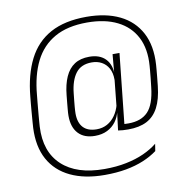

<svg xmlns="http://www.w3.org/2000/svg" viewBox="-89 -749 990 1008"><g transform="rotate(-10 405.5 -245.0)"><path d="M374 -38Q317 -38 285.8 -71.2Q254.5 -104.5 254.5 -165.5Q254.5 -172.5 255 -182Q255.5 -191.5 256.8 -204Q258 -216.5 259.5 -233.5Q261 -250.5 263.5 -273.5Q269 -331 287 -371.2Q305 -411.5 336.5 -432Q368 -452.5 415.5 -452.5Q471.5 -452.5 501.8 -420.8Q532 -389 530.5 -333.5H541L525.5 -298.5Q525.5 -302 525.5 -305Q525.5 -308 525.5 -311Q525.5 -347.5 512 -371.8Q498.5 -396 475.5 -408.5Q452.5 -421 423 -421Q366 -421 337.5 -383.2Q309 -345.5 302 -277.5Q299.5 -255 297.8 -237.8Q296 -220.5 295 -208.2Q294 -196 293.5 -187Q293 -178 293 -171.5Q293 -122 317.5 -96.2Q342 -70.5 389 -70.5Q420 -70.5 445 -84.2Q470 -98 487.5 -122.8Q505 -147.5 513.5 -180L521 -147H511.5Q504 -114.5 486 -90.2Q468 -66 440 -52Q412 -38 374 -38ZM533.5 -48.5 497.5 -45 510.5 -149.5 510 -158 528 -332.5 529.5 -342 538.5 -443V-444.5H575.5ZM497.5 -45 523 -74.5Q531 -73 538.5 -72.5Q546 -72 558.5 -72Q626 -72 662.2 -109.8Q698.5 -147.5 708.5 -239.5Q711.5 -265 713.8 -287Q716 -309 717.5 -325.5Q719 -342 719.5 -350.5Q726.5 -440.5 694.2 -503Q662 -565.5 596 -598.5Q530 -631.5 435 -631.5Q330.5 -631.5 261.8 -592.5Q193 -553.5 156.2 -480Q119.5 -406.5 110.5 -301.5Q108.5 -282.5 106.8 -264Q105 -245.5 103.5 -228.2Q102 -211 100.5 -194.8Q99 -178.5 98 -163.8Q97 -149 96 -135.5Q89 -3 167 69.5Q245 142 392.5 142Q456.5 142 509.2 131.2Q562 120.5 604 101.5Q646 82.5 677 57.5L671 95.5Q638.5 119.5 596.5 137Q554.5 154.5 503 163.8Q451.5 173 389.5 173Q282.5 173 207.2 137.2Q132 101.5 94.2 32.8Q56.5 -36 61 -135.5Q62 -149 63 -164.5Q64 -180 65.5 -196.5Q67 -213 68.2 -230Q69.5 -247 71.2 -264.2Q73 -281.5 74.5 -298.5Q85.5 -416 126.8 -497Q168 -578 244.5 -619.8Q321 -661.5 437 -661.5Q540.5 -661.5 613.8 -625.8Q687 -590 723.8 -520.5Q760.5 -451 754 -350.5Q753.5 -341 752 -324.8Q750.5 -308.5 748.5 -286.8Q746.5 -265 743.5 -238.5Q736 -169 713.2 -125.5Q690.5 -82 650.8 -61.5Q611 -41 551.5 -41Q534 -41 522.5 -42Q511 -43 497.5 -45Z"/></g></svg>

Font: Anek Kannada Medium ExtraLight
Style: Regular
Weight: 250
Version: Version 1.003